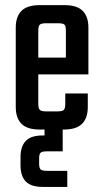

<svg xmlns="http://www.w3.org/2000/svg" viewBox="-20 -508 400 753"><path d="M130.2 -387.6V-100.3Q130.2 -83 136.2 -77.1Q142.2 -71.2 159.9 -71.2H185V0H135.1Q86.7 0 64.3 -22.5Q41.8 -45.1 41.8 -88.5V-399.5Q41.8 -442.8 64.3 -465.4Q86.7 -487.9 135.1 -487.9H190.3V-416.8H159.9Q142.2 -416.8 136.2 -411.3Q130.2 -405.8 130.2 -387.6ZM238.4 -228.6V-387.6Q238.4 -405.8 232.8 -411.3Q227.2 -416.8 208.7 -416.8H177.4V-487.9H233.4Q281.8 -487.9 304.3 -465.4Q326.7 -442.8 326.7 -399.5V-228.6ZM236 -100.7V-141.4H324.3V-88.5Q324.3 -45.1 301.9 -22.5Q279.5 0 231.1 0H177.4V-71.2H206.3Q224.8 -71.2 230.4 -77.3Q236 -83.4 236 -100.7ZM326.7 -282V-216.1H74.2V-282ZM60.5 107.6Q60.5 66.1 81 44.7Q101.4 23.3 147.1 23.3H225.9V85.6H163.2Q145.9 85.6 139.7 90.5Q133.5 95.4 133.5 113V134.5Q133.5 151.4 139.7 156.7Q145.9 162 163.2 162H243.9V225H147.1Q101.4 225 81 203.6Q60.5 182.2 60.5 140.6ZM225.9 26.7H154.7V-11.1H225.9Z"/></svg>

Font: Teko Variable Light
Style: Regular
Weight: 300
Designer: Manushi Parikh, Jonny Pinhorn
Foundry: Indian Type Foundry
Version: Version 3.000